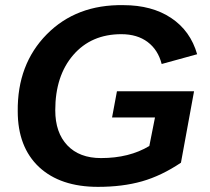

<svg xmlns="http://www.w3.org/2000/svg" viewBox="-20 -718 818 747"><path d="M361 9Q215 9 132 -68Q49 -146 49 -285Q47 -468 162 -584.5Q277 -701 460 -698Q571 -698 646 -648Q721 -598 747 -507L609 -469Q595 -524 554.5 -554.5Q514 -585 452 -585Q335 -585 265 -504Q195 -423 195 -289Q195 -202 242 -152.5Q289 -103 373 -103Q483 -103 561 -150L583 -261H416L435 -363H735L684 -85Q608 -34 532.5 -12.5Q457 9 361 9Z"/></svg>

Font: Libra Sans
Style: Bold Italic
Weight: 700
Italic angle: -12°
Foundry: Context Ltd
Version: Version 1.002